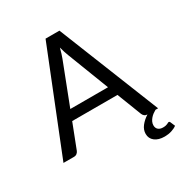

<svg xmlns="http://www.w3.org/2000/svg" viewBox="-202 -862 1116 1180"><g transform="rotate(-30 356.5 -272.0)"><path d="M699 112 713 145Q698 156.5 674.8 163.8Q651.5 171 626 171Q582 171 556.8 151.2Q531.5 131.5 531.5 98.5Q531.5 69.5 551.2 44.2Q571 19 601 0Q588.5 0 580.5 -6.5Q572.5 -13 568.5 -23L501.5 -196H180L113 -23Q109.5 -14 101 -7Q92.5 0 80 0H5L291.5 -716.5H390L676.5 0H658Q648 5.5 637.5 13.2Q627 21 618.5 30.8Q610 40.5 604.5 52.2Q599 64 599 77Q599 96 611.2 106.8Q623.5 117.5 644.5 117.5Q656 117.5 663.5 115.8Q671 114 676 111.8Q681 109.5 684.2 107.5Q687.5 105.5 690 105.5Q693.5 105.5 695.8 107.5Q698 109.5 699 112ZM207 -266H474.5L362 -557.5Q351 -584.5 340.5 -625Q335 -604.5 329.8 -587.2Q324.5 -570 319.5 -557Z"/></g></svg>

Font: LatoCHI
Style: Regular
Weight: 400
Designer: Lukasz Dziedzic
Foundry: tyPoland Lukasz Dziedzic
Version: Version 1.104